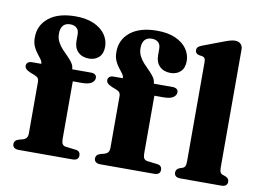

<svg xmlns="http://www.w3.org/2000/svg" viewBox="-79 -870 1350 991"><g transform="rotate(10 596.0 -374.5)"><path d="M288.1 -93.7Q288.1 -77.4 293.6 -68.5Q299.1 -59.6 312.2 -58.2L363.4 -52Q376.9 -50.7 382.7 -43.4Q388.5 -36.1 388.5 -26Q388.5 0 356.6 0H73.8Q59.4 0 51 -6.6Q42.5 -13.3 42.5 -24.8Q42.5 -35.6 48.5 -42.2Q54.4 -48.9 67.4 -52.7L84.2 -57Q99.3 -61.5 105.4 -69.8Q111.5 -78.1 111.5 -92.8V-365.5Q111.5 -375.3 106.5 -382.2Q101.5 -389.1 87.2 -394.9L65.8 -403.1Q47.8 -410.9 41.2 -418.1Q34.5 -425.3 34.5 -434.4Q34.5 -444.7 42.1 -451.3Q49.6 -457.8 65.5 -457.8H149.2L112.3 -441.1V-456.8Q112.3 -468.9 103.8 -480.8Q95.3 -492.6 84 -506.8Q72.6 -520.9 64.1 -540.1Q55.6 -559.3 55.6 -586.1Q55.6 -650.6 105.4 -690.3Q155.1 -730 244.7 -730Q302 -730 341.4 -712.3Q380.9 -694.5 401.2 -665.3Q421.5 -636 421.5 -601.8Q421.5 -565.4 401.3 -546.3Q381.1 -527.2 349.1 -527.2Q313.3 -527.2 292 -548.4Q270.7 -569.5 270.7 -605.2V-640.5Q270.7 -662.7 257.9 -673.7Q245.2 -684.7 224.5 -684.7Q200 -684.6 187.4 -669.8Q174.9 -655 174.9 -627.8Q174.9 -603.9 184.8 -584.7Q194.8 -565.5 209.6 -549.6Q224.5 -533.6 239.3 -519Q254.2 -504.3 264.1 -489.4Q274.1 -474.4 274.1 -457.3V-431.9L254.8 -457.8H372.6Q386.4 -457.8 394.4 -452Q402.4 -446.2 402.4 -435.3Q402.4 -419.1 386.5 -408.1Q370.6 -397.1 334.6 -397.1H288.1ZM715.7 -93.7Q715.7 -77.4 721.2 -68.5Q726.7 -59.6 739.8 -58.2L791 -52Q804.5 -50.7 810.3 -43.4Q816.1 -36.1 816.1 -26Q816.1 0 784.2 0H501.4Q487 0 478.5 -6.6Q470.1 -13.3 470.1 -24.8Q470.1 -35.6 476 -42.2Q482 -48.9 495 -52.7L511.8 -57Q526.9 -61.5 533 -69.8Q539.1 -78.1 539.1 -92.8V-365.5Q539.1 -375.3 534.1 -382.2Q529.1 -389.1 514.8 -394.9L493.4 -403.1Q475.4 -410.9 468.7 -418.1Q462.1 -425.3 462.1 -434.4Q462.1 -444.7 469.6 -451.3Q477.2 -457.8 493.1 -457.8H576.8L539.9 -441.1V-456.8Q539.9 -468.9 531.4 -480.8Q522.9 -492.6 511.5 -506.8Q500.2 -520.9 491.7 -540.1Q483.2 -559.3 483.2 -586.1Q483.2 -650.6 532.9 -690.3Q582.7 -730 672.3 -730Q729.6 -730 769 -712.3Q808.5 -694.5 828.8 -665.3Q849.1 -636 849.1 -601.8Q849.1 -565.4 828.9 -546.3Q808.7 -527.2 776.7 -527.2Q740.9 -527.2 719.6 -548.4Q698.3 -569.5 698.3 -605.2V-640.5Q698.3 -662.7 685.5 -673.7Q672.8 -684.7 652.1 -684.7Q627.6 -684.6 615 -669.8Q602.5 -655 602.5 -627.8Q602.5 -603.9 612.4 -584.7Q622.4 -565.5 637.2 -549.6Q652.1 -533.6 666.9 -519Q681.8 -504.3 691.7 -489.4Q701.7 -474.4 701.7 -457.3V-431.9L682.4 -457.8H800.2Q814 -457.8 822 -452Q830 -446.2 830 -435.3Q830 -419.1 814.1 -408.1Q798.2 -397.1 762.2 -397.1H715.7ZM1117.3 -710.4V-93.3Q1117.3 -75.4 1121 -67.6Q1124.7 -59.8 1133 -56.6L1147.8 -51.6Q1158.5 -47.4 1163.3 -40.9Q1168.1 -34.5 1168.1 -25.6Q1168.1 -13.7 1160.2 -6.8Q1152.3 0 1135 0H922.6Q905.4 0 897.5 -6.8Q889.7 -13.7 889.7 -25.6Q889.7 -34.4 894.4 -40.8Q899.2 -47.3 909.8 -51.5L925 -56.6Q933.3 -59.9 937 -67.6Q940.7 -75.3 940.7 -93.2V-611.9Q940.7 -626.4 936.6 -632.6Q932.5 -638.8 923.9 -640.8L905.3 -643.6Q895.4 -646.4 891 -652Q886.6 -657.5 886.6 -666.1Q886.6 -676.3 892.3 -682.4Q898.1 -688.5 913.9 -694.5L1015.3 -732.9Q1038.8 -741.9 1052.4 -745.5Q1066.1 -749.2 1076.4 -749.2Q1096.9 -749.2 1107.1 -738.3Q1117.3 -727.5 1117.3 -710.4Z"/></g></svg>

Font: Fraunces
Style: Regular
Weight: 900
Version: Version 1.000;[b76b70a41]